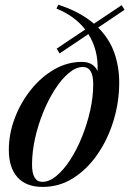

<svg xmlns="http://www.w3.org/2000/svg" viewBox="-20 -762 535 794"><path d="M226.5 -541 214.5 -561 332.5 -640Q311.5 -667 281.8 -689Q252 -711 213.5 -726.5L221 -742.5Q267.5 -727.5 304 -707.8Q340.5 -688 368.5 -664L483 -740.5L495 -721.5L386 -648Q432.5 -601.5 452.8 -543.5Q473 -485.5 473 -421Q473 -340 449.5 -263Q426 -186 383.2 -124Q340.5 -62 283 -25.5Q225.5 11 157 11Q87.5 11 52 -29.2Q16.5 -69.5 16.5 -141.5Q16.5 -208.5 41 -273.2Q65.5 -338 107.8 -390.8Q150 -443.5 204.2 -474.8Q258.5 -506 318 -506Q343.5 -506 359.8 -495.8Q376 -485.5 383.5 -468Q387.5 -554.5 345.5 -621ZM155 -10Q184 -10 213.8 -34.8Q243.5 -59.5 270.8 -101.8Q298 -144 319.2 -196.5Q340.5 -249 353 -305.2Q365.5 -361.5 365.5 -413.5Q365.5 -485 323 -485Q294.5 -485 264.8 -460.2Q235 -435.5 207.8 -393.2Q180.5 -351 159 -298.5Q137.5 -246 125 -189.8Q112.5 -133.5 112.5 -81.5Q112.5 -10 155 -10Z"/></svg>

Font: Newsreader 72pt Medium
Style: Italic
Weight: 500
Italic angle: -17°
Designer: Hugues Gentile
Foundry: Production Type
Version: Version 1.003; ttfautohint (v1.8.3)